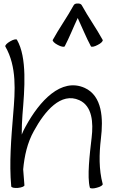

<svg xmlns="http://www.w3.org/2000/svg" viewBox="-20 -1042 636 1077"><path d="M343 -782C370 -834 391 -888 416 -941C441 -888 462 -834 490 -782C493 -777 510 -780 528 -790C547 -799 559 -812 556 -818C520 -884 475 -946 439 -1012C435 -1020 426 -1023 416 -1022C406 -1023 397 -1020 393 -1012C357 -946 312 -884 276 -818C273 -812 286 -799 304 -790C322 -780 339 -777 343 -782ZM10 -781C75 -668 65 -532 54 -402C43 -267 31 -128 43 3C43 10 60 14 81 12C102 10 118 3 117 -3C115 -33 112 -62 110 -92C117 -167 133 -241 170 -307C231 -419 322 -527 425 -480C498 -447 504 -354 494 -270C483 -176 468 -50 484 10C485 16 503 17 523 11C543 6 558 -3 556 -10C534 -92 536 -179 546 -264C560 -377 554 -504 455 -549C323 -608 202 -476 124 -333C115 -318 108 -302 102 -287C102 -324 103 -361 106 -398C118 -542 133 -719 75 -819C72 -824 55 -821 37 -810C19 -800 7 -787 10 -781Z"/></svg>

Font: Nupuram Light
Style: Regular
Weight: 300
Designer: Santhosh Thottingal (santhosh.thottingal@gmail.com)
Foundry: SMC
Version: Version 1.000